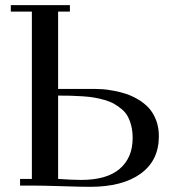

<svg xmlns="http://www.w3.org/2000/svg" viewBox="-20 -722 684 747"><path d="M22 -676.8V-702.1H252V-676.8H206.1V-376H350.1Q364.7 -376 381.1 -374.8Q397.5 -373.5 422.6 -368.9Q447.8 -364.3 470.7 -356.7Q493.7 -349.1 517.6 -335Q541.5 -320.8 558.8 -302Q576.2 -283.2 587.2 -254.9Q598.1 -226.6 598.1 -191.9Q598.1 -97.7 527.3 -46.4Q456.5 4.9 330.1 4.9Q296.9 4.9 219.7 2.4Q142.6 0 104 0H58.1V-25.9H104V-676.8ZM206.1 -25.9Q259.8 -22 295.9 -22Q395.5 -22 445.8 -65.2Q496.1 -108.4 496.1 -185.1Q496.1 -210.9 490.7 -232.4Q485.4 -253.9 476.6 -269.8Q467.8 -285.6 452.6 -298.1Q437.5 -310.5 422.6 -318.8Q407.7 -327.1 386 -333.3Q364.3 -339.4 345.7 -342.5Q327.1 -345.7 300.5 -347.4Q273.9 -349.1 254.2 -349.6Q234.4 -350.1 206.1 -350.1Z"/></svg>

Font: Dehuti
Style: Bold
Weight: 700
Version: Version 1.2